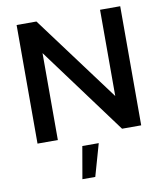

<svg xmlns="http://www.w3.org/2000/svg" viewBox="-100 -785 961 1116"><g transform="rotate(-10 380.5 -227.0)"><path d="M191 -700H74V0H194V-513L573 0H686V-703H567V-194ZM425 59H328L295 249H371Z"/></g></svg>

Font: Geom Medium
Style: Bold
Weight: 500
Version: Version 1.102